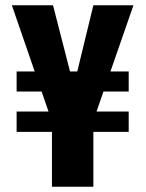

<svg xmlns="http://www.w3.org/2000/svg" viewBox="-20 -708 552 728"><path d="M177 0V-208H43V-285H164L25 -688H181L255 -400H264L334 -688H486L346 -285H468V-208H334V0ZM43 -361V-437H468V-361Z"/></svg>

Font: Saira Condensed ExtraBold
Style: Regular
Weight: 800
Width: 3
Designer: Hector Gatti with collaboration of the Omnibus-Type team
Foundry: Omnibus-Type
Version: Version 1.101